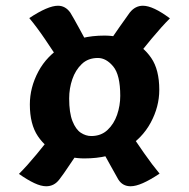

<svg xmlns="http://www.w3.org/2000/svg" viewBox="-20 -714 659 669"><path d="M274 -162Q227 -162 183.5 -180Q140 -198 112 -239.5Q84 -281 84 -350Q84 -409 113.5 -464.5Q143 -520 201 -555Q259 -590 344 -590Q391 -590 435 -571.5Q479 -553 507 -512Q535 -471 535 -401Q535 -342 505 -286.5Q475 -231 417.5 -196.5Q360 -162 274 -162ZM187 -89Q169 -65 141 -65Q123 -65 99.5 -76Q76 -87 46 -108Q75 -137 108 -177Q141 -217 169 -254L268 -205Q244 -172 222.5 -139.5Q201 -107 187 -89ZM392 -89Q381 -108 363.5 -140Q346 -172 327 -206L429 -259Q453 -222 482 -180.5Q511 -139 536 -109Q503 -87 478 -76Q453 -65 435 -65Q407 -65 392 -89ZM298 -240Q332 -240 354.5 -261Q377 -282 388 -314Q399 -346 399 -380Q399 -453 374.5 -482.5Q350 -512 321 -512Q287 -512 265 -491Q243 -470 232 -438Q221 -406 221 -371Q221 -321 232.5 -292Q244 -263 261.5 -251.5Q279 -240 298 -240ZM192 -495Q167 -533 137.5 -576.5Q108 -620 82 -651Q147 -694 182 -694Q208 -694 225 -670Q236 -652 254.5 -618Q273 -584 292 -549ZM445 -500 351 -554Q374 -588 396.5 -620Q419 -652 432 -670Q451 -694 478 -694Q513 -694 572 -650Q543 -621 508.5 -579.5Q474 -538 445 -500Z"/></svg>

Font: Merienda ExtraBold
Style: Regular
Weight: 800
Designer: Eduardo Rodriguez Tunni
Foundry: Eduardo Rodriguez Tunni
Version: Version 2.001